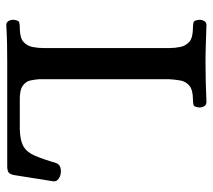

<svg xmlns="http://www.w3.org/2000/svg" viewBox="-53 -621 677 611"><g transform="rotate(90 285.5 -315.5)"><path d="M60 3Q51 3 47 -4Q43 -11 43 -19Q44 -36 51 -38Q58 -40 68 -40Q100 -40 113 -51.5Q126 -63 129.5 -80.5Q133 -98 133 -117V-514Q133 -533 129.5 -550.5Q126 -568 113 -579.5Q100 -591 68 -591Q58 -591 51 -593Q44 -595 43 -612Q43 -620 47 -627Q51 -634 60 -634Q93 -633 121 -632Q149 -631 179 -631Q240 -631 304 -634Q314 -634 318 -627Q322 -620 322 -612Q321 -595 314 -593Q307 -591 297 -591Q266 -591 252.5 -579.5Q239 -568 236 -550.5Q233 -533 232 -514V-102Q233 -89 236 -74Q239 -59 253.5 -49Q268 -39 302 -40H392Q427 -41 445.5 -51.5Q464 -62 475 -87Q486 -112 499 -156Q503 -166 512.5 -169Q522 -172 533 -170Q541 -169 549.5 -163Q558 -157 557 -147L537 -21Q534 -7 527.5 -3.5Q521 0 508 0H180Q150 0 121.5 0.5Q93 1 60 3Z"/></g></svg>

Font: Alice
Style: Regular
Weight: 400
Designer: Ksenia Yerulevich
Foundry: Cyreal (http://www.cyreal.org/)
Version: Version 2.003; ttfautohint (v1.8.3)